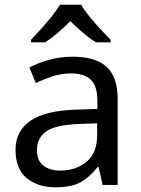

<svg xmlns="http://www.w3.org/2000/svg" viewBox="-20 -786 601 816"><path d="M288 -545Q386 -545 433 -502Q480 -459 480 -365V0H416L399 -76H395Q360 -32 321.5 -11Q283 10 215 10Q142 10 94 -28.5Q46 -67 46 -149Q46 -229 109 -272.5Q172 -316 303 -320L394 -323V-355Q394 -422 365 -448Q336 -474 283 -474Q241 -474 203 -461.5Q165 -449 132 -433L105 -499Q140 -518 188 -531.5Q236 -545 288 -545ZM314 -259Q214 -255 175.5 -227Q137 -199 137 -148Q137 -103 164.5 -82Q192 -61 235 -61Q303 -61 348 -98.5Q393 -136 393 -214V-262ZM325 -766Q337 -744 359.5 -716.5Q382 -689 406.5 -662.5Q431 -636 450 -617V-606H388Q362 -622 334 -645.5Q306 -669 279 -696Q252 -669 225 -646Q198 -623 172 -606H112V-617Q131 -637 154.5 -663Q178 -689 200 -716.5Q222 -744 235 -766Z"/></svg>

Font: Noto Sans Buhid
Style: Regular
Weight: 400
Designer: Monotype Design Team
Foundry: Monotype Imaging Inc.
Version: Version 2.001